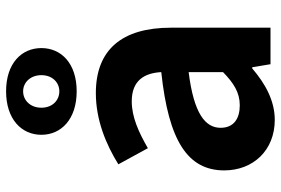

<svg xmlns="http://www.w3.org/2000/svg" viewBox="-166 -743 923 631"><g transform="rotate(-90 295.5 -427.5)"><path d="M311 -637C403 -637 453 -688 453 -753C453 -818 403 -869 311 -869C219 -869 168 -818 168 -753C168 -688 219 -637 311 -637ZM311 -694C281 -694 257 -717 257 -753C257 -789 281 -813 311 -813C340 -813 364 -789 364 -753C364 -717 340 -694 311 -694ZM217 14C281 14 337 -18 386 -60H390L400 0H520V-327C520 -489 447 -574 305 -574C217 -574 137 -541 71 -500L124 -403C176 -433 226 -456 278 -456C347 -456 371 -414 374 -359C148 -335 51 -272 51 -152C51 -57 117 14 217 14ZM265 -101C222 -101 191 -120 191 -164C191 -214 237 -252 374 -269V-156C338 -121 307 -101 265 -101Z"/></g></svg>

Font: Noto Sans JP
Style: Bold
Weight: 700
Designer: Ryoko NISHIZUKA  (kana, bopomofo & ideographs); Paul D. Hunt (Latin, Greek & Cyrillic); Sandoll Communications , Soo-you
Foundry: Adobe
Version: Version 2.002;hotconv 1.0.116;makeotfexe 2.5.65601